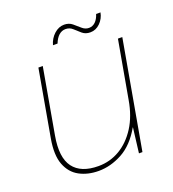

<svg xmlns="http://www.w3.org/2000/svg" viewBox="-121 -724 744 828"><g transform="rotate(-20 251.5 -310.0)"><path d="M192 12Q142 12 104 -8.5Q66 -29 49 -73.5Q32 -118 45 -191L99 -496H119L66 -196Q49 -100 83.5 -54Q118 -8 198 -8Q251 -8 296 -34.5Q341 -61 373 -111Q405 -161 417 -232L464 -496H484L396 0H380L394 -114H393Q354 -46 300.5 -17Q247 12 192 12ZM191 -565Q199 -594 220 -613Q241 -632 266 -632Q288 -632 303 -619.5Q318 -607 332 -594.5Q346 -582 363 -582Q380 -582 392.5 -594Q405 -606 412 -628H432Q427 -601 407.5 -581.5Q388 -562 362 -562Q340 -562 325.5 -574.5Q311 -587 297.5 -599.5Q284 -612 265 -612Q248 -612 234.5 -600Q221 -588 212 -565Z"/></g></svg>

Font: DM Sans 28pt Thin
Style: Italic
Weight: 250
Italic angle: -10°
Version: Version 4.004;gftools[0.9.30]